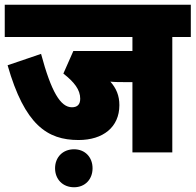

<svg xmlns="http://www.w3.org/2000/svg" viewBox="-20 -642 824 809"><path d="M706 -486H784V-622H0V-486H538V-427H289L247 -332C293 -296 318 -264 318 -226C318 -201 305 -190 283 -190C235 -190 196 -255 153 -415L12 -367C84 -116 179 -52 311 -52C414 -52 483 -106 483 -199C483 -239 470 -270 445 -298C464 -296 487 -296 507 -296H538V0H706ZM212 67C212 113 244 147 292 147C339 147 370 113 370 67C370 21 339 -13 292 -13C244 -13 212 21 212 67Z"/></svg>

Font: Noto Sans Devanagari SemiCondensed Black
Style: Regular
Weight: 900
Width: 4
Designer: Jelle Bosma - Monotype Design Team
Foundry: Monotype Imaging Inc.
Version: Version 2.004